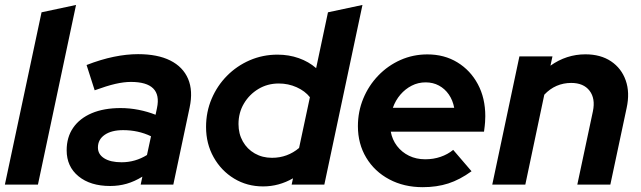

<svg xmlns="http://www.w3.org/2000/svg" viewBox="-22 -750 2604 780"><path d="M-2.2 0 146.8 -700 286.9 -729.9 132.1 0Z M425.6 5.6Q345 5.6 296.9 -33.9Q248.8 -73.3 248.8 -139.4Q248.8 -192.7 275.3 -231Q301.7 -269.3 350.9 -290.2Q400.1 -311 467.9 -311Q504.7 -311 541.2 -303.8Q577.7 -296.6 610 -283.8L615.8 -311.3Q627 -364.3 600.3 -390.8Q573.7 -417.2 509.7 -417.2Q481.3 -417.2 446.5 -409.2Q411.7 -401.1 362.6 -383.2L329.7 -485.9Q388.1 -508.6 440.3 -519.3Q492.4 -530 538.9 -530Q618.3 -530 669.8 -504.2Q721.3 -478.3 742.1 -429.8Q762.8 -381.3 748.4 -313.4L682.1 0H549.5L556.4 -32.4Q524.5 -12.7 492.7 -3.6Q460.8 5.6 425.6 5.6ZM471.8 -90.8Q500 -90.8 525.9 -98.3Q551.7 -105.8 575.1 -120.3L591.5 -196.4Q539.6 -221.3 478.3 -221.3Q431 -221.3 403.4 -202.3Q375.8 -183.3 375.8 -150.7Q375.8 -123 401.4 -106.9Q426.9 -90.8 471.8 -90.8Z M1046.9 7.3Q981.7 7.3 929.2 -24.5Q876.7 -56.3 845.9 -111.2Q815.1 -166.1 815.1 -234.1Q815.1 -295.3 837.7 -348.5Q860.3 -401.8 900.1 -442Q939.9 -482.3 992.7 -505.2Q1045.6 -528 1105.4 -528Q1151.4 -528 1191.7 -513.8Q1232 -499.6 1262.3 -473.2L1310.4 -700L1450.5 -729.9L1295.6 0H1162.8L1168.4 -25.7Q1111.2 7.3 1046.9 7.3ZM1082.9 -108.9Q1114.6 -108.9 1142.2 -119.1Q1169.9 -129.3 1193 -148.9L1237 -355.1Q1217 -380.4 1183.1 -395.6Q1149.2 -410.8 1110.4 -410.8Q1064.7 -410.8 1027.8 -388.6Q990.8 -366.3 968.9 -329.3Q946.9 -292.3 946.9 -245.9Q946.9 -206.6 964.5 -175.4Q982 -144.3 1013 -126.6Q1044.1 -108.9 1082.9 -108.9Z M1695.4 10.4Q1619 10.4 1559.4 -21.4Q1499.7 -53.1 1465.8 -109.5Q1432 -165.9 1432 -237.4Q1432 -296.9 1453.9 -349.8Q1475.8 -402.7 1514.9 -443.2Q1553.9 -483.6 1604.9 -506.3Q1656 -529 1714.3 -529Q1783.2 -529 1836.2 -496.6Q1889.2 -464.2 1919.3 -407.9Q1949.5 -351.7 1949.5 -278Q1949.5 -267.3 1948.6 -254Q1947.8 -240.7 1944.3 -215.1H1565.5Q1571.5 -182.3 1590.9 -156.9Q1610.4 -131.5 1639.7 -117.2Q1669 -102.9 1705.6 -102.9Q1739 -102.9 1767.9 -112.9Q1796.9 -122.8 1819.1 -141.1L1893.6 -54.3Q1846.2 -19.9 1799.2 -4.7Q1752.3 10.4 1695.4 10.4ZM1573.9 -312H1823.2Q1817.4 -343 1801.3 -366.2Q1785.3 -389.4 1761.2 -402.4Q1737.1 -415.4 1707.3 -415.4Q1676.7 -415.4 1650.6 -402Q1624.5 -388.7 1604.7 -365.7Q1584.9 -342.7 1573.9 -312Z M1977.8 0 2088.1 -521H2222.4L2214.2 -483.2Q2279.1 -529.3 2356.2 -529.3Q2418.1 -529.3 2460.4 -500.9Q2502.7 -472.5 2520 -423.3Q2537.4 -374.2 2523.7 -311.3L2457.5 0H2323.3L2386.7 -298Q2397.4 -349.8 2373 -381.5Q2348.6 -413.1 2298.6 -413.1Q2266.9 -413.1 2239.3 -401.2Q2211.8 -389.3 2189.2 -365.3L2112.1 0Z"/></svg>

Font: Red Hat Display VF
Style: Italic
Weight: 300
Italic angle: -12°
Designer: Pentagram, MCKL
Foundry: Pentagram, MCKL
Version: Version 1.023